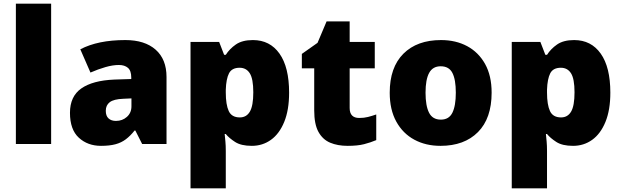

<svg xmlns="http://www.w3.org/2000/svg" viewBox="-20 -780 3369 1040"><path d="M257 0H66V-760H257Z M659 -563Q764 -563 823 -511Q882 -459 882 -363V0H750L713 -73H709Q686 -44 661.5 -25.5Q637 -7 605 1.5Q573 10 527 10Q455 10 407 -34Q359 -78 359 -169Q359 -258 420.5 -301Q482 -344 599 -349L691 -352V-360Q691 -397 673 -412.5Q655 -428 624 -428Q591 -428 551 -416.5Q511 -405 470 -387L415 -513Q463 -538 523.5 -550.5Q584 -563 659 -563ZM648 -245Q596 -243 574.5 -226.5Q553 -210 553 -180Q553 -152 568 -138.5Q583 -125 608 -125Q643 -125 667.5 -147Q692 -169 692 -204V-247Z M1350 -563Q1442 -563 1494 -489.5Q1546 -416 1546 -278Q1546 -184 1519.5 -119.5Q1493 -55 1447.5 -22.5Q1402 10 1344 10Q1286 10 1253.5 -11Q1221 -32 1203 -54H1197Q1199 -35 1201 -13Q1203 9 1203 38V240H1012V-553H1167L1194 -483H1203Q1223 -515 1257.5 -539Q1292 -563 1350 -563ZM1278 -413Q1236 -413 1220.5 -383Q1205 -353 1203 -294V-279Q1203 -213 1219 -178.5Q1235 -144 1279 -144Q1315 -144 1333.5 -175.5Q1352 -207 1352 -280Q1352 -353 1333 -383Q1314 -413 1278 -413Z M1926 -141Q1952 -141 1973.5 -146.5Q1995 -152 2018 -160V-21Q1987 -8 1952 1Q1917 10 1863 10Q1809 10 1768.5 -7Q1728 -24 1705 -65.5Q1682 -107 1682 -182V-410H1615V-488L1700 -548L1749 -664H1874V-553H2010V-410H1874V-195Q1874 -141 1926 -141Z M2643 -278Q2643 -139 2569 -64.5Q2495 10 2366 10Q2286 10 2224 -23.5Q2162 -57 2126.5 -121.5Q2091 -186 2091 -278Q2091 -415 2165 -489Q2239 -563 2369 -563Q2449 -563 2510.5 -530Q2572 -497 2607.5 -433.5Q2643 -370 2643 -278ZM2285 -278Q2285 -207 2304 -169.5Q2323 -132 2368 -132Q2412 -132 2430.5 -169.5Q2449 -207 2449 -278Q2449 -349 2430.5 -385Q2412 -421 2367 -421Q2324 -421 2304.5 -385Q2285 -349 2285 -278Z M3090 -563Q3182 -563 3234 -489.5Q3286 -416 3286 -278Q3286 -184 3259.5 -119.5Q3233 -55 3187.5 -22.5Q3142 10 3084 10Q3026 10 2993.5 -11Q2961 -32 2943 -54H2937Q2939 -35 2941 -13Q2943 9 2943 38V240H2752V-553H2907L2934 -483H2943Q2963 -515 2997.5 -539Q3032 -563 3090 -563ZM3018 -413Q2976 -413 2960.5 -383Q2945 -353 2943 -294V-279Q2943 -213 2959 -178.5Q2975 -144 3019 -144Q3055 -144 3073.5 -175.5Q3092 -207 3092 -280Q3092 -353 3073 -383Q3054 -413 3018 -413Z"/></svg>

Font: Noto Sans Syriac Western Black
Style: Regular
Weight: 900
Designer: Patrick Giasson and the Monotype Design Team
Foundry: Monotype Imaging Inc.
Version: Version 3.000; ttfautohint (v1.8.4.7-5d5b)